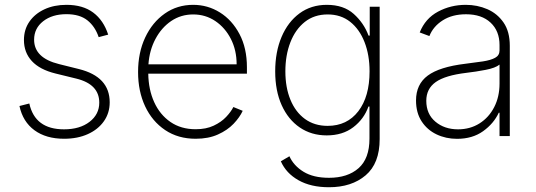

<svg xmlns="http://www.w3.org/2000/svg" viewBox="-20 -574 2262 810"><path d="M436.4 -427.9 396.3 -417.3Q381.4 -462 348.9 -488.1Q316.4 -514.2 260.3 -514.2Q200.3 -514.2 162.1 -484.4Q123.9 -454.5 123.9 -406.6Q123.9 -329.5 229 -303.6L312.9 -282.7Q442.8 -250.4 442.8 -142.4Q442.8 -97.3 418.3 -62.5Q393.8 -27.7 350.5 -8.2Q307.2 11.4 250.4 11.4Q174.4 11.4 125.4 -24.5Q76.3 -60.4 62.1 -126.8L103.7 -137.4Q127.5 -28.4 250 -28.4Q316.8 -28.4 357.8 -60Q398.8 -91.6 398.8 -141Q398.8 -218.8 301.5 -242.5L214.5 -263.8Q147.7 -280.2 114.3 -316.4Q81 -352.6 81 -405.2Q81 -449.2 104 -482.6Q127.1 -516 167.6 -534.8Q208.1 -553.6 260.3 -553.6Q329.5 -553.6 373.2 -521Q416.9 -488.3 436.4 -427.9Z M805.4 11.4Q731.5 11.4 676.8 -25.2Q622.2 -61.8 592.3 -125.4Q562.5 -188.9 562.5 -270.2Q562.5 -351.9 592.5 -415.8Q622.5 -479.8 675.1 -516.7Q727.6 -553.6 795.1 -553.6Q856.2 -553.6 907.7 -521.5Q959.2 -489.3 990.4 -430.2Q1021.7 -371.1 1021.7 -290.1V-263.1H605.5Q606.5 -196 630.5 -143.1Q654.5 -90.2 699 -59.5Q743.6 -28.8 805.4 -28.8Q849.8 -28.8 881.6 -43.9Q913.4 -58.9 933.9 -80.6Q954.5 -102.3 964.5 -122.5L1003.9 -106.5Q991.5 -79.2 965.4 -51.8Q939.3 -24.5 899.3 -6.6Q859.4 11.4 805.4 11.4ZM606.2 -302.6H978.3Q978.3 -361.9 954.2 -409.4Q930 -457 888.5 -485.1Q846.9 -513.1 795.1 -513.1Q743.3 -513.1 702.2 -485.3Q661.2 -457.4 635.8 -409.6Q610.4 -361.9 606.2 -302.6Z M1367.9 215.9Q1291.5 215.9 1239.3 186.4Q1187.1 157 1164.8 106.5L1201 85.2Q1218.8 125 1260.5 150.6Q1302.2 176.1 1367.9 176.1Q1446.7 176.1 1492.7 135.5Q1538.7 94.8 1538.7 11V-124.6H1534.4Q1515.6 -71.7 1470.5 -37.3Q1425.4 -2.8 1358.3 -2.8Q1293.7 -2.8 1244.7 -36.2Q1195.7 -69.6 1168.3 -130.3Q1141 -191.1 1141 -272.7Q1141 -354.8 1167.8 -418.1Q1194.6 -481.5 1243.6 -517.6Q1292.6 -553.6 1358.7 -553.6Q1429.7 -553.6 1472.5 -515.1Q1515.3 -476.6 1534.8 -423.7H1539.8V-545.5H1581.7V12.8Q1581.7 115.4 1522.5 165.7Q1463.4 215.9 1367.9 215.9ZM1362.2 -43Q1444.2 -43 1491.7 -104.8Q1539.1 -166.5 1539.1 -273.1Q1539.1 -342 1517.9 -396.3Q1496.8 -450.6 1457.4 -481.9Q1418 -513.1 1362.2 -513.1Q1305.8 -513.1 1265.8 -481.4Q1225.9 -449.6 1204.9 -395.2Q1183.9 -340.9 1183.9 -273.1Q1183.9 -204.9 1205.3 -153.1Q1226.6 -101.2 1266.5 -72.1Q1306.5 -43 1362.2 -43Z M1908 11.7Q1861.2 11.7 1821.7 -7.1Q1782.3 -25.9 1758.7 -62.1Q1735.1 -98.4 1735.1 -150.2Q1735.1 -218.4 1784.6 -255.1Q1834.2 -291.9 1943.2 -305Q1984.7 -310 2017.4 -315Q2050.1 -320 2068.7 -330.1Q2087.4 -340.2 2087.4 -361.2V-383.9Q2087.4 -443.2 2049.7 -478.5Q2012.1 -513.8 1946 -513.8Q1887.8 -513.8 1847.7 -488.1Q1807.5 -462.4 1791.5 -421.9L1750.7 -437.1Q1774.1 -496.1 1827.9 -524.9Q1881.7 -553.6 1945 -553.6Q1993.6 -553.6 2035.9 -535.3Q2078.1 -517 2104.4 -478.9Q2130.7 -440.7 2130.7 -381V0H2087.4V-98.4H2084.2Q2062.9 -52.6 2017.9 -20.4Q1973 11.7 1908 11.7ZM1912.3 -28.4Q1963.4 -28.4 2003 -53.4Q2042.6 -78.5 2065 -122.2Q2087.4 -165.8 2087.4 -221.2V-301.5Q2070.3 -287.3 2028.9 -279.3Q1987.6 -271.3 1947.4 -266.7Q1858 -256 1818.2 -227.8Q1778.4 -199.6 1778.4 -148.8Q1778.4 -93 1816.8 -60.7Q1855.1 -28.4 1912.3 -28.4Z"/></svg>

Font: Inter Extra Light BETA
Style: Regular
Weight: 200
Designer: Rasmus Andersson
Foundry: rsms
Version: Version 3.011;git-f93a4a705